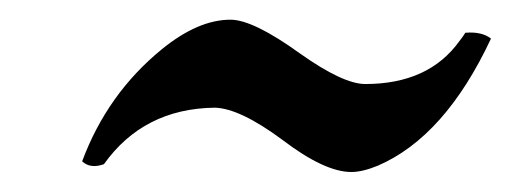

<svg xmlns="http://www.w3.org/2000/svg" viewBox="-20 -372 516 194"><path d="M63 -209Q88.4 -277.3 143.6 -322.3Q180.2 -352.1 212.9 -352.1Q235.8 -352.1 283.2 -317.9Q326.7 -287.1 349.1 -287.1Q413.1 -287.1 444.3 -330.6Q447.8 -335 450.2 -338.9Q466.8 -340.3 476.1 -333Q429.7 -233.9 361.8 -204.6Q346.2 -198.2 335 -198.2Q308.1 -198.2 265.6 -230.5Q222.2 -262.7 196.8 -263.2Q125 -262.2 85 -206.1Q71.3 -201.2 63 -209Z"/></svg>

Font: Linux Libertine Capitals O
Style: Bold Italic Samll Caps
Weight: 400
Italic angle: -12°
Designer: Philipp H. Poll
Foundry: Philipp H. Poll
Version: Version 5.0.4